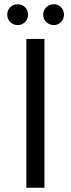

<svg xmlns="http://www.w3.org/2000/svg" viewBox="-20 -883 333 903"><path d="M63 -863C35 -863 14 -842 14 -814C14 -787 35 -765 63 -765C91 -765 112 -787 112 -814C112 -842 91 -863 63 -863ZM233 -863C205 -863 183 -842 183 -814C183 -787 205 -765 233 -765C260 -765 281 -787 281 -814C281 -842 260 -863 233 -863ZM104 -700V0H189V-700Z"/></svg>

Font: Juman Normal
Style: Regular
Weight: 300
Designer: Bandar Raffah (Arabic) Julieta Ulanovsky (Latin)
Foundry: Caramella
Version: Version 5.022;PS 005.022;hotconv 1.0.88;makeotf.lib2.5.64775